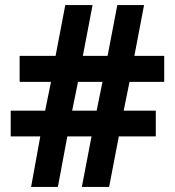

<svg xmlns="http://www.w3.org/2000/svg" viewBox="-20 -733 686 753"><path d="M488 -412H624V-514H507L545 -713H440L402 -514H305L343 -713H236L198 -514H57V-412H180L157 -299H22V-198H138L102 0H207L244 -198H339L301 0H408L446 -198H591V-299H465ZM263 -299 286 -412H382L359 -299Z"/></svg>

Font: Noto Kufi Arabic
Style: Bold
Weight: 700
Designer: Monotype Design Team, David Williams, Khaled Hosny
Foundry: Google LLC
Version: Version 2.109